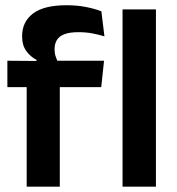

<svg xmlns="http://www.w3.org/2000/svg" viewBox="-20 -696 660 716"><path d="M228.5 -676.5Q267.5 -676.5 300.2 -670Q333 -663.5 358 -654L369.5 -560.5Q347.5 -567 324.2 -571.5Q301 -576 272.5 -576Q239 -576 219.5 -568.2Q200 -560.5 191.8 -546.2Q183.5 -532 183.5 -512.5V-511Q183.5 -497 187.8 -484.8Q192 -472.5 197 -462.5L116 -460V-473Q94 -484 78.2 -505.5Q62.5 -527 62.5 -559V-561.5Q62.5 -614.5 103 -645.5Q143.5 -676.5 228.5 -676.5ZM79.5 0V-434H203V0ZM7.5 -371V-469.5L130.5 -468.5L179 -469.5H368L357.5 -371ZM437 0V-661H561.5V0Z"/></svg>

Font: Anek Bangla
Style: Semi-bold
Weight: 600
Designer: Sulekha Rajkumar (Bangla), Yesha Goshar (Latin)
Foundry: Ek Type
Version: Version 1.002;March 21, 2022;FontCreator 13.0.0.2683 64-bit